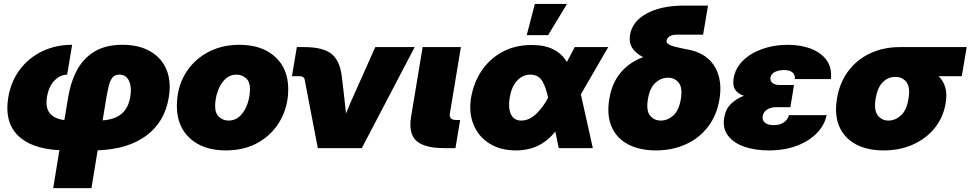

<svg xmlns="http://www.w3.org/2000/svg" viewBox="-20 -756 4954 980"><path d="M251.5 204.1 283.2 10.7Q137.2 2.9 69.6 -66.4Q2 -135.7 22 -257.8Q35.6 -340.3 81.1 -400.6Q126.5 -460.9 195.3 -494.1Q264.2 -527.3 348.1 -527.3L322.8 -375Q288.1 -375 258.5 -345.5Q229 -315.9 219.7 -260.7Q202.6 -156.7 308.6 -143.1L327.6 -257.8Q341.3 -340.3 374.5 -400.6Q407.7 -460.9 464.4 -494.1Q521 -527.3 605 -527.3Q689 -527.3 746.8 -494.1Q804.7 -460.9 829.8 -400.6Q855 -340.3 841.3 -257.8Q820.8 -133.3 726.8 -63.7Q632.8 5.9 478.5 11.2L446.8 204.1ZM503.9 -141.6Q566.9 -146 601.3 -175.8Q635.7 -205.6 645 -262.2Q653.3 -310.5 638.7 -342.8Q624 -375 589.4 -375Q565.9 -375 553.7 -359.6Q541.5 -344.2 535.2 -317.6Q528.8 -291 522.9 -257.8Z M1132.3 11.7Q1017.6 11.7 950.2 -49.3Q882.8 -110.4 882.8 -214.8Q882.8 -306.2 923.8 -376.5Q964.8 -446.8 1036.9 -487.1Q1108.9 -527.3 1201.7 -527.3Q1316.9 -527.3 1384 -466.3Q1451.2 -405.3 1451.2 -300.8Q1451.2 -215.3 1412.4 -144.3Q1373.5 -73.2 1302 -30.8Q1230.5 11.7 1132.3 11.7ZM1145.5 -140.6Q1182.1 -140.6 1206.8 -165.5Q1231.4 -190.4 1243.7 -227.8Q1255.9 -265.1 1255.9 -301.8Q1255.9 -339.4 1235.1 -357.2Q1214.4 -375 1188.5 -375Q1151.9 -375 1127.4 -350.1Q1103 -325.2 1090.6 -288.1Q1078.1 -251 1078.1 -213.9Q1078.1 -176.8 1098.9 -158.7Q1119.6 -140.6 1145.5 -140.6Z M1602.1 0 1535.2 -349.1Q1532.2 -367.2 1508.8 -367.2H1470.2L1495.1 -515.6H1533.7Q1627 -515.6 1670.4 -482.2Q1713.9 -448.7 1724.1 -369.6L1732.9 -296.9Q1736.3 -267.1 1739.5 -237.1Q1742.7 -207 1746.1 -176.8Q1758.3 -207 1771.2 -237.1Q1784.2 -267.1 1797.9 -296.9L1895.5 -515.6H2096.7L1826.7 0Z M2248 0Q2145.5 0 2105 -37.4Q2064.5 -74.7 2078.1 -159.2L2137.2 -515.6H2332.5L2276.4 -177.7Q2271 -143.6 2307.1 -143.6H2328.6L2304.7 0Z M2613.3 11.7Q2533.7 11.7 2477.8 -23.7Q2421.9 -59.1 2397 -120.1Q2372.1 -181.2 2384.3 -256.8Q2397.5 -334.5 2438.5 -395.3Q2479.5 -456.1 2544.4 -491.2Q2609.4 -526.4 2694.3 -526.4Q2760.7 -526.4 2804.9 -503.7Q2849.1 -481 2873.5 -439.5L2913.6 -515.6H3084.5L2944.8 -274.4L3005.9 0H2832L2814.5 -84.5Q2775.9 -36.6 2726.6 -12.5Q2677.2 11.7 2613.3 11.7ZM2777.8 -257.3 2777.3 -258.8Q2766.6 -311.5 2747.1 -343.3Q2727.5 -375 2687 -375Q2647.5 -375 2619.1 -344Q2590.8 -313 2582 -259.8Q2572.8 -205.1 2587.9 -172.9Q2603 -140.6 2640.6 -140.6Q2681.2 -140.6 2716.6 -174.6Q2752 -208.5 2776.9 -255.9ZM2668.5 -576.7 2710 -735.8H2874L2777.8 -576.7Z M3327.6 11.7Q3244.1 11.7 3185.8 -19.3Q3127.4 -50.3 3101.8 -108.9Q3076.2 -167.5 3089.8 -250Q3103.5 -333.5 3148.9 -386.5Q3194.3 -439.5 3262.7 -464.4Q3225.1 -483.4 3207.3 -511Q3189.5 -538.6 3195.8 -578.1Q3207 -647 3281.5 -687.3Q3356 -727.5 3471.7 -727.5H3593.8L3568.8 -579.1H3433.1Q3412.1 -579.1 3398.4 -570.8Q3384.8 -562.5 3382.3 -548.3Q3380.4 -536.6 3393.3 -529.3Q3406.2 -522 3427.2 -516.8Q3448.2 -511.7 3470.2 -507.3Q3480.5 -505.4 3490.2 -503.4Q3500 -501.5 3508.3 -499.5Q3592.8 -478.5 3630.4 -411.9Q3668 -345.2 3652.3 -249.5Q3638.7 -167.5 3593.8 -108.9Q3548.8 -50.3 3480.2 -19.3Q3411.6 11.7 3327.6 11.7ZM3353 -140.6Q3387.7 -140.6 3416.5 -166.3Q3445.3 -191.9 3455.1 -250Q3464.8 -308.1 3444.3 -333.7Q3423.8 -359.4 3389.2 -359.4Q3354.5 -359.4 3325.7 -333.7Q3296.9 -308.1 3287.1 -250Q3277.3 -191.9 3297.9 -166.3Q3318.4 -140.6 3353 -140.6Z M3903.8 11.7Q3833.5 11.7 3778.8 -7.3Q3724.1 -26.4 3695.8 -63.7Q3667.5 -101.1 3676.3 -154.8Q3683.6 -199.2 3710.9 -225.8Q3738.3 -252.4 3776.9 -267.1Q3746.6 -277.3 3732.4 -298.3Q3718.3 -319.3 3724.6 -356.4Q3733.4 -408.7 3772.7 -447Q3812 -485.4 3871.6 -506.3Q3931.2 -527.3 4000 -527.3Q4065.4 -527.3 4117.4 -508.1Q4169.4 -488.8 4198.2 -450Q4227.1 -411.1 4221.2 -352.5H4037.1Q4038.6 -376.5 4023.7 -387.5Q4008.8 -398.4 3981.4 -398.4Q3956.1 -398.4 3936 -389.2Q3916 -379.9 3912.6 -359.9Q3910.2 -343.3 3922.4 -332.8Q3934.6 -322.3 3959 -322.3H4032.7L4027.3 -291H4027.8L4014.2 -209H3941.4Q3914.6 -209 3895.8 -197Q3877 -185.1 3873 -163.6Q3869.6 -142.1 3884.8 -129.6Q3899.9 -117.2 3929.2 -117.2Q3960 -117.2 3980.2 -130.9Q4000.5 -144.5 4007.3 -168.5H4199.2Q4189 -117.7 4149.7 -76.9Q4110.4 -36.1 4047.6 -12.2Q3984.9 11.7 3903.8 11.7Z M4489.7 11.7Q4406.2 11.7 4347.9 -19.8Q4289.6 -51.3 4263.9 -110.4Q4238.3 -169.4 4252 -252Q4265.6 -334.5 4309.8 -393.3Q4354 -452.1 4421.9 -483.9Q4489.7 -515.6 4573.2 -515.6H4914.1L4889.2 -367.2H4770.5Q4794.4 -344.7 4804.7 -310.8Q4814.9 -276.9 4806.6 -228.5Q4794.9 -157.7 4751.7 -103.5Q4708.5 -49.3 4641.1 -18.8Q4573.7 11.7 4489.7 11.7ZM4551.8 -363.3H4547.9Q4513.2 -363.3 4486.1 -336.7Q4459 -310.1 4449.2 -252Q4439.9 -193.8 4460.2 -167.2Q4480.5 -140.6 4515.1 -140.6Q4549.8 -140.6 4578.9 -167.2Q4607.9 -193.8 4617.2 -252Q4627 -310.1 4606.7 -336.7Q4586.4 -363.3 4551.8 -363.3Z"/></svg>

Font: Inter Display Black
Style: Italic
Weight: 900
Italic angle: -9.39999°
Designer: Rasmus Andersson
Foundry: rsms
Version: Version 4.000;git-a52131595